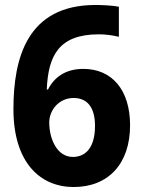

<svg xmlns="http://www.w3.org/2000/svg" viewBox="-20 -793 575 772"><path d="M276 -41C417 -41 503 -136 503 -289C503 -432 430 -516 315 -516C242 -516 197 -481 173 -433H168C174 -568 215 -655 378 -655C404 -655 434 -651 458 -645V-766C433 -771 390 -773 364 -773C89 -773 34 -559 34 -354C34 -139 142 -41 276 -41ZM273 -162C209 -162 178 -235 178 -301C178 -349 216 -399 276 -399C334 -399 362 -357 362 -287C362 -199 324 -162 273 -162Z"/></svg>

Font: Noto Sans Tamil UI SemiCondensed
Style: Bold
Weight: 700
Width: 4
Designer: Jelle Bosma - Monotype Design Team
Foundry: Monotype Imaging Inc.
Version: Version 2.004